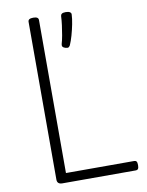

<svg xmlns="http://www.w3.org/2000/svg" viewBox="-117 -1227 1000 1308"><g transform="rotate(-10 383.0 -573.0)"><path d="M206 0Q170 0 170 -32V-1123Q170 -1135 179 -1140.5Q188 -1146 206 -1146Q224 -1146 233 -1140.5Q242 -1135 242 -1123V-65H713Q725 -65 730 -58Q735 -51 735 -33Q735 -15 730 -7.5Q725 0 713 0ZM385 -906Q371 -911 367 -918Q363 -925 366 -936Q373 -959 379 -992.5Q385 -1026 389.5 -1061Q394 -1096 395 -1122Q395 -1132 402.5 -1138.5Q410 -1145 430 -1145Q450 -1145 459.5 -1138.5Q469 -1132 468 -1122Q467 -1094 459.5 -1056Q452 -1018 441.5 -981Q431 -944 419 -917Q415 -910 409 -905.5Q403 -901 385 -906Z"/></g></svg>

Font: Playwrite BR Light
Style: Regular
Weight: 300
Version: Version 1.003